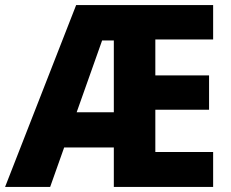

<svg xmlns="http://www.w3.org/2000/svg" viewBox="-23 -734 906 754"><path d="M814 0H424V-155H229L174 0H-3L276 -714H814V-579H587V-438H798V-303H587V-137H814ZM278 -293H424V-575H378Z"/></svg>

Font: Noto Sans Devanagari UI SemiCondensed ExtraBold
Style: Regular
Weight: 800
Width: 4
Designer: Jelle Bosma - Monotype Design Team
Foundry: Monotype Imaging Inc.
Version: Version 2.004; ttfautohint (v1.8.4.7-5d5b)